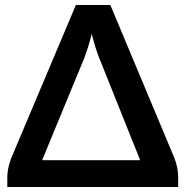

<svg xmlns="http://www.w3.org/2000/svg" viewBox="-20 -743 738 763"><path d="M147.5 -106.5H537L374 -513.5Q367 -531 359.2 -555.5Q351.5 -580 344.5 -608.5Q337.5 -579.5 329.8 -555.5Q322 -531.5 315 -512.5ZM672 -117.5Q688 -78 688 -38.5V0H9V-38Q9 -74.5 25 -115.5L281.5 -723H418.5Z"/></svg>

Font: Lato 2
Style: Bold
Weight: 700
Designer: Lukasz Dziedzic with Adam Twardoch and Botio Nikoltchev
Foundry: tyPoland Lukasz Dziedzic
Version: Version 2.015; 2015-08-06; http://www.latofonts.com/